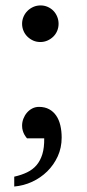

<svg xmlns="http://www.w3.org/2000/svg" viewBox="-20 -514 320 704"><path d="M206.1 -9.8Q206.1 27.8 191.7 59.3Q177.2 90.8 153.1 114.5Q128.9 138.2 97.7 152.6Q66.4 167 32.2 169.9V133.8Q58.6 127.9 79.3 117.9Q100.1 107.9 114 91.6Q127.9 75.2 135.3 51.3Q142.6 27.3 142.1 -6.8H79.1Q78.1 -7.8 75.2 -11.5Q72.3 -15.1 69.1 -21Q65.9 -26.9 63.5 -34.9Q61 -43 61 -53.2Q61 -66.4 65.7 -78.6Q70.3 -90.8 78.6 -100.6Q86.9 -110.4 98.1 -116.2Q109.4 -122.1 123 -122.1Q144.5 -122.1 160.2 -113.5Q175.8 -105 186 -90.1Q196.3 -75.2 201.2 -54.4Q206.1 -33.7 206.1 -9.8ZM194.8 -426.8Q194.8 -413.1 189.7 -400.9Q184.6 -388.7 175.3 -379.6Q166 -370.6 153.8 -365.2Q141.6 -359.9 127.9 -359.9Q113.8 -359.9 101.8 -365.2Q89.8 -370.6 80.6 -379.6Q71.3 -388.7 66.2 -400.9Q61 -413.1 61 -426.8Q61 -440.4 66.4 -452.9Q71.8 -465.3 81.1 -474.4Q90.3 -483.4 102.5 -488.8Q114.7 -494.1 128.9 -494.1Q142.6 -494.1 154.8 -488.8Q167 -483.4 175.8 -474.4Q184.6 -465.3 189.7 -452.9Q194.8 -440.4 194.8 -426.8Z"/></svg>

Font: Charis SIL Phon
Style: Regular
Weight: 400
Foundry: SIL International
Version: Version 5.000